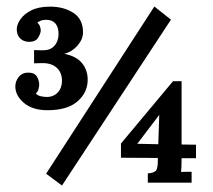

<svg xmlns="http://www.w3.org/2000/svg" viewBox="-20 -558 653 590"><path d="M126.1 -219.3Q79.9 -219.3 53.5 -241.8Q27.1 -264.4 27.1 -292.3Q27.1 -308.4 37.4 -321.4Q47.7 -334.4 64.5 -334.8Q85.4 -335.5 93 -323.2Q100.5 -311 100.5 -297.4Q100.5 -293.7 98.5 -284.9Q96.4 -276.1 90.2 -271Q95.7 -264 106.3 -262Q117 -260 123.2 -260Q144.8 -260 157.7 -274.1Q170.5 -288.2 170.5 -310.2Q170.5 -326 163.7 -338.1Q156.9 -350.2 143.7 -357.2Q130.5 -364.1 110.4 -364.1Q104.9 -364.1 97.2 -363.8Q89.5 -363.4 84.7 -363.4V-404.1Q91.7 -404.1 98.5 -403.7Q105.2 -403.4 111.1 -403.4Q130.2 -403.4 140.8 -411.4Q151.4 -419.5 155.8 -431.4Q160.2 -443.3 159.9 -454.3Q159.9 -474.9 150 -486.1Q140.1 -497.2 121.7 -497.2Q111.5 -497.2 104.5 -494.1Q97.5 -491 94.6 -488.1Q100.8 -483.7 103 -476.3Q105.2 -469 105.2 -465Q105.2 -455.4 97.2 -442.2Q89.1 -429 68.2 -429.4Q51.3 -430.1 41.4 -440.6Q31.5 -451 31.5 -467.9Q31.5 -482.2 42.4 -498.3Q53.2 -514.5 75.9 -526Q98.6 -537.6 133.8 -537.6Q176.4 -537.6 205.7 -518.3Q235.1 -499.1 235.1 -458.7Q235.1 -437.5 218.4 -418.2Q201.7 -399 177.9 -392.7Q213.4 -385.4 230.7 -365.6Q247.9 -345.8 249.4 -317.6Q251.2 -276.5 219.8 -247.9Q188.5 -219.3 126.1 -219.3ZM454.3 -538 505.3 -497.6 170.5 12.1 121.7 -24.2ZM434.2 3.3V-25.3Q448.8 -26 456.9 -31.5Q465 -37 465 -63.1V-72.6L351.7 -73.3V-117L511.6 -308.4H538V-114L582.3 -113.3V-71.9H538Q538 -59 537.6 -47.9Q537.2 -36.7 536.5 -29.3Q543.1 -30.1 553.4 -30.1Q563.6 -30.1 568.8 -30.1V3.3ZM466.4 -114.8 469.4 -205 401.9 -116.2Z"/></svg>

Font: Parastoo
Style: Regular
Weight: 400
Foundry: Saber Rastikerdar (saber.rastikerdar@gmail.com)
Version: Version 3.000